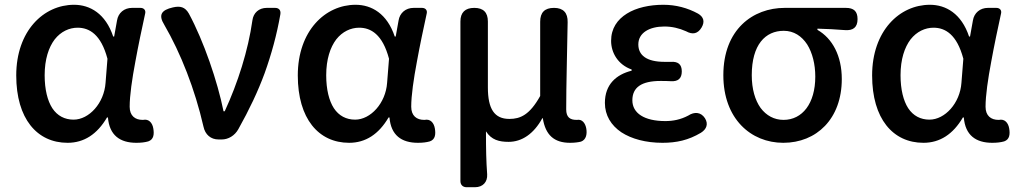

<svg xmlns="http://www.w3.org/2000/svg" viewBox="-20 -584 4266 804"><path d="M547 -327C559 -393 574 -464 588 -528C591 -541 583 -551 568 -551H536H533C500 -551 475 -530 470 -498L458 -431H454C422 -527 357 -564 290 -564C163 -564 48 -455 48 -268C48 -87 135 14 263 14C332 14 387 -22 428 -92H432C438 -18 482 14 551 14C571 14 587 12 601 8C624 0 626 -22 622 -46C618 -70 603 -87 579 -82C578 -82 578 -82 577 -82C546 -82 523 -99 523 -137C523 -184 533 -253 547 -327ZM199 -131C179 -162 167 -209 167 -269C167 -336 184 -386 209 -419C235 -452 270 -468 305 -468C354 -468 403 -440 430 -338L422 -237C416 -152 353 -83 288 -83C251 -83 220 -99 199 -131Z M1088 -277C1117 -358 1139 -438 1154 -524C1157 -541 1148 -551 1132 -551H1100H1097C1064 -551 1041 -530 1037 -499C1019 -372 976 -237 921 -118H916C891 -243 833 -412 771 -527C755 -555 735 -560 704 -553C656 -542 642 -522 668 -480C737 -361 796 -211 832 -54C839 -20 863 0 895 0H909C936 0 963 -16 978 -43C1024 -125 1060 -201 1088 -277Z M1726 -327C1738 -393 1753 -464 1767 -528C1770 -541 1762 -551 1747 -551H1715H1712C1679 -551 1654 -530 1649 -498L1637 -431H1633C1601 -527 1536 -564 1469 -564C1342 -564 1227 -455 1227 -268C1227 -87 1314 14 1442 14C1511 14 1566 -22 1607 -92H1611C1617 -18 1661 14 1730 14C1750 14 1766 12 1780 8C1803 0 1805 -22 1801 -46C1797 -70 1782 -87 1758 -82C1757 -82 1757 -82 1756 -82C1725 -82 1702 -99 1702 -137C1702 -184 1712 -253 1726 -327ZM1378 -131C1358 -162 1346 -209 1346 -269C1346 -336 1363 -386 1388 -419C1414 -452 1449 -468 1484 -468C1533 -468 1582 -440 1609 -338L1601 -237C1595 -152 1532 -83 1467 -83C1430 -83 1399 -99 1378 -131Z M1908 -175V174C1908 190 1918 200 1934 200H1966H1969C2002 200 2022 178 2020 146C2016 90 2015 42 2015 -34C2038 2 2070 10 2110 10C2165 10 2215 -23 2251 -89H2253C2264 -19 2300 14 2367 14C2386 14 2401 12 2413 9C2435 1 2439 -23 2435 -46C2431 -68 2418 -86 2396 -82C2395 -82 2395 -82 2394 -82C2367 -82 2351 -93 2351 -126C2351 -229 2355 -364 2357 -491C2358 -530 2339 -551 2300 -551C2261 -551 2242 -532 2242 -493V-182C2198 -103 2159 -86 2113 -86C2050 -86 2023 -128 2023 -218V-494C2023 -532 2004 -551 1966 -551C1928 -551 1908 -532 1908 -494Z M2605 -527C2565 -502 2539 -465 2539 -413C2539 -363 2568 -313 2625 -293V-288C2561 -272 2513 -231 2513 -153C2513 -101 2539 -59 2582 -30C2625 -2 2685 14 2754 14C2813 14 2863 3 2915 -28C2939 -43 2947 -65 2932 -89C2915 -115 2888 -117 2862 -100C2830 -83 2798 -77 2766 -77C2678 -77 2628 -110 2628 -164C2628 -218 2666 -245 2746 -245C2760 -245 2774 -245 2789 -244C2819 -242 2835 -255 2835 -285C2835 -315 2819 -327 2789 -325C2780 -325 2771 -325 2763 -325C2687 -325 2653 -353 2653 -398C2653 -447 2700 -473 2762 -473C2794 -473 2824 -466 2853 -453C2880 -438 2902 -442 2918 -469C2932 -493 2927 -513 2903 -527C2859 -551 2810 -564 2758 -564C2700 -564 2645 -552 2605 -527Z M3494 -551H3418H3266C3133 -551 3009 -461 3009 -269C3009 -87 3124 14 3260 14C3399 14 3505 -86 3505 -253C3505 -350 3466 -423 3403 -459V-464C3444 -463 3479 -461 3517 -458C3552 -455 3571 -469 3571 -504C3571 -537 3555 -551 3522 -551ZM3165 -132C3142 -164 3128 -211 3128 -269C3128 -397 3185 -455 3262 -455C3304 -455 3337 -433 3360 -398C3382 -363 3394 -315 3394 -263C3394 -151 3340 -82 3261 -82C3222 -82 3189 -100 3165 -132Z M4131 -327C4143 -393 4158 -464 4172 -528C4175 -541 4167 -551 4152 -551H4120H4117C4084 -551 4059 -530 4054 -498L4042 -431H4038C4006 -527 3941 -564 3874 -564C3747 -564 3632 -455 3632 -268C3632 -87 3719 14 3847 14C3916 14 3971 -22 4012 -92H4016C4022 -18 4066 14 4135 14C4155 14 4171 12 4185 8C4208 0 4210 -22 4206 -46C4202 -70 4187 -87 4163 -82C4162 -82 4162 -82 4161 -82C4130 -82 4107 -99 4107 -137C4107 -184 4117 -253 4131 -327ZM3783 -131C3763 -162 3751 -209 3751 -269C3751 -336 3768 -386 3793 -419C3819 -452 3854 -468 3889 -468C3938 -468 3987 -440 4014 -338L4006 -237C4000 -152 3937 -83 3872 -83C3835 -83 3804 -99 3783 -131Z"/></svg>

Font: GenSenRounded2 TW M
Style: Regular
Weight: 500
Version: Version 2.100;PS 2.1;hotconv 16.6.51;makeotf.lib2.5.65220 DE